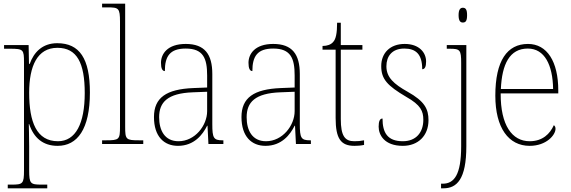

<svg xmlns="http://www.w3.org/2000/svg" viewBox="-20 -780 3094 1040"><path d="M22 240H236V220H205C145 220 138 215 138 143V13C138 -50 136 -88 136 -108H138C163 -33 213 10 292 10C399 10 467 -80 467 -279C467 -463 411 -546 290 -546C209 -546 163 -496 141 -434H137L135 -536H2V-516H35C107 -516 110 -511 110 -442V143C110 215 104 220 43 220H22ZM294 -15C178 -15 138 -119 138 -278C138 -422 182 -521 291 -521C397 -521 439 -439 439 -276C439 -111 390 -15 294 -15Z M533 0H756V-20H735C662 -20 658 -24 658 -94V-760H533V-740H563C623 -740 630 -736 630 -662V-94C630 -24 626 -20 553 -20H533Z M944 10C1032 10 1078 -51 1102 -99H1104L1109 0H1190V-20H1185C1137 -20 1130 -33 1130 -107V-379C1130 -486 1089 -542 986 -542C886 -542 852 -487 852 -440C852 -410 859 -395 873 -395C873 -475 900 -517 986 -517C1081 -517 1102 -464 1102 -371V-306L1027 -303C881 -297 814 -251 814 -146C814 -40 869 10 944 10ZM947 -15C872 -15 842 -74 842 -145C842 -226 887 -275 1025 -280L1102 -283V-178C1102 -100 1036 -15 947 -15Z M1418 10C1506 10 1552 -51 1576 -99H1578L1583 0H1664V-20H1659C1611 -20 1604 -33 1604 -107V-379C1604 -486 1563 -542 1460 -542C1360 -542 1326 -487 1326 -440C1326 -410 1333 -395 1347 -395C1347 -475 1374 -517 1460 -517C1555 -517 1576 -464 1576 -371V-306L1501 -303C1355 -297 1288 -251 1288 -146C1288 -40 1343 10 1418 10ZM1421 -15C1346 -15 1316 -74 1316 -145C1316 -226 1361 -275 1499 -280L1576 -283V-178C1576 -100 1510 -15 1421 -15Z M1900 10C1916 10 1933 9 1952 5V-20C1932 -16 1919 -15 1899 -15C1848 -15 1826 -44 1826 -135V-511H1943V-536H1826V-657H1806C1806 -599 1799 -567 1784 -552C1773 -539 1753 -531 1727 -531V-511H1798V-141C1798 -29 1826 10 1900 10Z M2162 10C2245 10 2301 -45 2301 -129C2301 -189 2281 -231 2188 -283C2113 -325 2073 -361 2073 -421C2073 -475 2103 -517 2170 -517C2233 -517 2267 -486 2267 -405C2282 -405 2288 -420 2288 -447C2288 -495 2251 -542 2172 -542C2093 -542 2045 -493 2045 -422C2045 -351 2078 -316 2181 -255C2259 -211 2273 -178 2273 -131C2273 -63 2234 -15 2162 -15C2079 -15 2052 -61 2052 -138C2038 -138 2031 -124 2031 -94C2031 -50 2061 10 2162 10Z M2487 -658C2502 -658 2510 -666 2510 -698C2510 -729 2502 -738 2487 -738C2474 -738 2464 -729 2464 -698C2464 -666 2474 -658 2487 -658ZM2369 240H2382C2454 240 2506 192 2506 12V-536H2400V-516H2415C2472 -516 2478 -510 2478 -439V12C2478 167 2440 215 2378 215H2369Z M2849 10C2940 10 2989 -49 2989 -82C2989 -93 2985 -98 2980 -102C2959 -55 2919 -15 2849 -15C2754 -15 2691 -101 2692 -274H3004V-290C3004 -447 2943 -542 2840 -542C2727 -542 2663 -451 2663 -262C2663 -87 2735 10 2849 10ZM2976 -298H2693C2699 -432 2740 -517 2839 -517C2930 -517 2974 -428 2976 -298Z"/></svg>

Font: Noto Serif Tamil SemiCondensed Thin
Style: Regular
Weight: 100
Width: 4
Designer: Indian Type Foundry, Tom Grace, and the Monotype Design Team
Foundry: Monotype Imaging Inc.
Version: Version 2.004